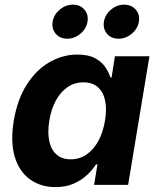

<svg xmlns="http://www.w3.org/2000/svg" viewBox="-20 -780 667 810"><path d="M214.4 9.3Q151.4 9.3 106.2 -23.4Q61 -56.2 42.2 -118.7Q23.4 -181.2 38.1 -270.5Q53.7 -362.8 94 -424.8Q134.3 -486.8 189.9 -518.3Q245.6 -549.8 306.6 -549.8Q351.6 -549.8 379.6 -535.2Q407.7 -520.5 423.3 -498Q439 -475.6 445.8 -453.1H450.7L464.8 -542.5H610.4L520.5 0H377L391.1 -86.4H384.8Q370.1 -63 346.7 -41.3Q323.2 -19.5 290.5 -5.1Q257.8 9.3 214.4 9.3ZM278.3 -107.9Q315.9 -107.9 345.5 -128.4Q375 -148.9 395 -185.5Q415 -222.2 422.9 -271Q431.2 -320.3 423.3 -356.4Q415.5 -392.6 392.6 -412.6Q369.6 -432.6 332 -432.6Q293.9 -432.6 264.4 -412.1Q234.9 -391.6 215.3 -355.2Q195.8 -318.8 188 -271Q180.2 -223.1 187.5 -186.3Q194.8 -149.4 217.8 -128.7Q240.7 -107.9 278.3 -107.9ZM480 -616.7Q449.2 -616.7 431.4 -637.7Q413.6 -658.7 418.5 -688.5Q423.3 -718.3 448.2 -739.3Q473.1 -760.3 503.9 -760.3Q534.7 -760.3 552.7 -739.3Q570.8 -718.3 565.9 -688.5Q561 -658.7 535.9 -637.7Q510.7 -616.7 480 -616.7ZM263.7 -616.7Q232.9 -616.7 215.1 -637.7Q197.3 -658.7 202.1 -688.5Q207 -718.3 231.9 -739.3Q256.8 -760.3 287.6 -760.3Q318.4 -760.3 336.2 -739.3Q354 -718.3 349.1 -688.5Q344.2 -658.7 319.3 -637.7Q294.4 -616.7 263.7 -616.7Z"/></svg>

Font: Inter 16pt
Style: Bold Italic
Weight: 700
Italic angle: -9.3988°
Version: Version 4.001;git-66647c0bb